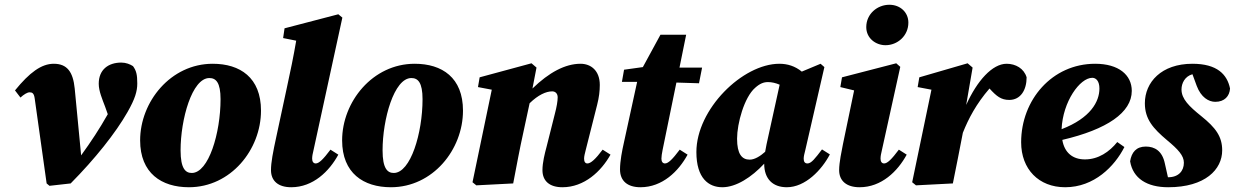

<svg xmlns="http://www.w3.org/2000/svg" viewBox="-20 -771 5190 807"><path d="M176 0 188 10 277 0C379 -103 466 -212 516 -300C548 -356 557 -388 557 -420C557 -457 553 -474 539 -493C527 -501 509 -508 490 -508C436 -508 395 -479 395 -419C395 -388 410 -354 422 -322L433 -291C398 -229 363 -176 321 -118L294 -399C287 -469 262 -503 206 -503C154 -503 104 -466 43 -391L66 -361C80 -374 95 -383 104 -383C115 -383 123 -380 126 -356C143 -237 159 -119 176 0Z M774 16C950 16 1077 -142 1077 -306C1077 -445 989 -503 874 -503C697 -503 569 -343 569 -181C569 -43 659 16 774 16ZM786 -44C760 -44 739 -62 739 -139C739 -269 787 -443 860 -443C888 -443 907 -424 907 -354C907 -212 857 -44 786 -44Z M1204 16C1296 16 1364 -51 1402 -121L1369 -142C1339 -102 1321 -84 1307 -84C1298 -84 1292 -91 1292 -104C1292 -114 1294 -125 1298 -141L1419 -697L1402 -711L1176 -652L1170 -611L1225 -600C1214 -535 1200 -468 1186 -404L1142 -199C1127 -130 1119 -88 1119 -56C1119 -10 1150 16 1204 16Z M1623 16C1799 16 1926 -142 1926 -306C1926 -445 1838 -503 1723 -503C1546 -503 1418 -343 1418 -181C1418 -43 1508 16 1623 16ZM1635 -44C1609 -44 1588 -62 1588 -139C1588 -269 1636 -443 1709 -443C1737 -443 1756 -424 1756 -354C1756 -212 1706 -44 1635 -44Z M2137 0C2151 -73 2164 -144 2180 -216L2206 -337C2242 -372 2275 -387 2301 -387C2314 -387 2324 -378 2324 -362C2324 -347 2320 -322 2312 -292L2277 -153C2270 -127 2260 -88 2260 -56C2260 -10 2290 16 2344 16C2436 16 2507 -51 2546 -121L2513 -142C2483 -102 2463 -84 2449 -84C2440 -84 2435 -91 2435 -104C2435 -114 2438 -125 2442 -141L2490 -331C2498 -362 2501 -389 2501 -414C2501 -474 2464 -503 2420 -503C2356 -503 2288 -467 2218 -399L2235 -487L2214 -505L1996 -446L1989 -405L2047 -394L1966 -5L1982 8Z M2602 -170C2595 -139 2586 -94 2586 -59C2586 -10 2618 16 2672 16C2764 16 2832 -51 2870 -121L2837 -142C2807 -102 2789 -84 2775 -84C2766 -84 2760 -91 2760 -104C2760 -114 2762 -125 2765 -141L2823 -424L2918 -421L2931 -487H2836L2864 -625H2756L2682 -489L2603 -478L2594 -427H2658Z M3078 -188C3078 -252 3108 -362 3154 -402C3174 -420 3190 -426 3208 -426C3224 -426 3241 -422 3257 -415L3202 -165C3200 -154 3198 -143 3196 -133C3177 -116 3153 -100 3131 -100C3098 -100 3078 -124 3078 -188ZM3287 16C3365 16 3434 -57 3468 -122L3435 -143C3406 -105 3390 -84 3374 -84C3363 -84 3358 -91 3358 -104C3358 -114 3361 -125 3365 -141L3445 -489L3429 -503L3350 -470C3322 -493 3290 -503 3256 -503C3101 -503 2907 -312 2907 -132C2907 -21 2959 16 3016 16C3074 16 3139 -26 3192 -83C3192 -18 3229 16 3287 16Z M3507 -56C3507 -10 3539 16 3593 16C3685 16 3753 -51 3791 -121L3758 -142C3728 -102 3710 -84 3696 -84C3687 -84 3681 -91 3681 -104C3681 -114 3683 -125 3687 -141L3764 -490L3747 -505L3519 -446L3512 -405L3570 -391L3523 -165C3518 -139 3507 -88 3507 -56ZM3702 -581C3752 -581 3798 -620 3798 -676C3798 -719 3764 -751 3718 -751C3668 -751 3621 -713 3621 -657C3621 -610 3661 -581 3702 -581Z M3814 -5 3830 8 3985 0C3999 -72 4014 -142 4027 -213C4051 -273 4083 -334 4139 -399C4169 -366 4188 -351 4222 -351C4270 -351 4295 -393 4295 -446C4284 -483 4249 -503 4211 -503C4151 -503 4087 -432 4041 -330L4068 -487L4047 -505L3844 -446L3837 -405L3895 -394Z M4571 -444C4587 -444 4601 -430 4601 -399C4601 -344 4564 -275 4442 -228C4447 -344 4519 -444 4571 -444ZM4457 16C4579 16 4665 -72 4706 -153L4676 -174C4643 -133 4597 -101 4540 -101C4489 -101 4454 -129 4445 -183C4633 -227 4737 -298 4737 -389C4737 -456 4682 -503 4583 -503C4402 -503 4272 -351 4272 -173C4272 -60 4346 16 4457 16Z M4796 -155C4756 -155 4736 -131 4730 -93C4742 -21 4801 16 4890 16C5046 16 5117 -59 5117 -139C5117 -197 5090 -234 5029 -283C4978 -324 4946 -355 4946 -395C4946 -421 4960 -450 4992 -459L5010 -410C5028 -362 5060 -343 5088 -343C5127 -343 5148 -367 5150 -399C5138 -458 5096 -503 4992 -503C4861 -503 4792 -425 4792 -337C4792 -270 4827 -231 4885 -182C4932 -143 4956 -117 4956 -87C4956 -52 4933 -26 4890 -26H4889L4876 -84C4865 -137 4833 -155 4796 -155Z"/></svg>

Font: Source Serif Pro Black
Style: Italic
Weight: 900
Italic angle: -12°
Designer: Frank Grießhammer
Foundry: Adobe Systems Incorporated
Version: Version 3.001;hotconv 1.0.111;makeotfexe 2.5.65597